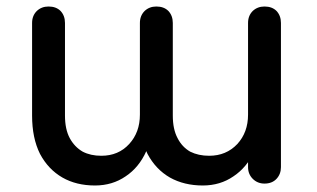

<svg xmlns="http://www.w3.org/2000/svg" viewBox="-20 -567 978 593"><path d="M606.4 5.9Q548.8 5.9 504.9 -18.6Q460.9 -43.9 435.5 -91.8Q412.1 -140.6 412.1 -210Q412.1 -305.7 412.1 -496.1Q412.1 -518.6 426.8 -533.2Q441.4 -546.9 462.9 -546.9Q486.3 -546.9 500 -533.2Q513.7 -518.6 513.7 -496.1Q513.7 -400.4 513.7 -210Q513.7 -168 528.3 -140.6Q542 -113.3 567.4 -98.6Q592.8 -85.9 626 -85.9Q678.7 -85.9 712.9 -122.1Q746.1 -158.2 746.1 -212.9Q760.7 -212.9 789.1 -212.9Q789.1 -149.4 765.6 -99.6Q742.2 -49.8 701.2 -22.5Q660.2 5.9 606.4 5.9ZM273.4 5.9Q215.8 5.9 172.9 -18.6Q128.9 -43.9 103.5 -91.8Q79.1 -140.6 79.1 -210Q79.1 -305.7 79.1 -496.1Q79.1 -518.6 93.8 -533.2Q108.4 -546.9 129.9 -546.9Q153.3 -546.9 167 -533.2Q180.7 -518.6 180.7 -496.1Q180.7 -400.4 180.7 -210Q180.7 -168 195.3 -140.6Q210 -113.3 235.4 -98.6Q259.8 -85.9 293 -85.9Q345.7 -85.9 378.9 -122.1Q412.1 -158.2 412.1 -212.9Q426.8 -212.9 455.1 -212.9Q455.1 -149.4 431.6 -99.6Q409.2 -49.8 368.2 -22.5Q327.1 5.9 273.4 5.9ZM796.9 0Q775.4 0 760.7 -14.6Q746.1 -29.3 746.1 -50.8Q746.1 -199.2 746.1 -496.1Q746.1 -518.6 760.7 -533.2Q775.4 -546.9 796.9 -546.9Q820.3 -546.9 834 -533.2Q847.7 -518.6 847.7 -496.1Q847.7 -347.7 847.7 -50.8Q847.7 -29.3 834 -14.6Q820.3 0 796.9 0Z"/></svg>

Font: Abed
Style: Bold
Weight: 700
Designer: Johan Aakerlund
Version: Version 3.105